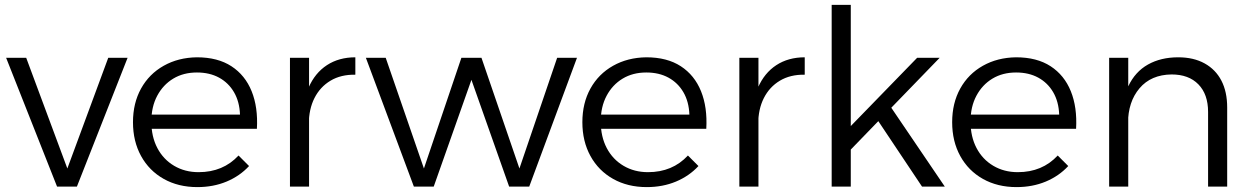

<svg xmlns="http://www.w3.org/2000/svg" viewBox="-20 -762 5110 784"><path d="M5 -526H87L255 -74L422 -526H501L294 0H213Z M960 -294Q958 -347 935.5 -385.5Q913 -424 874.5 -445Q836 -466 784 -466Q729 -466 687.5 -441Q646 -416 622 -371Q598 -326 598 -266Q598 -204 622.5 -157.5Q647 -111 691 -85Q735 -59 791 -59Q891 -59 954 -127L997 -84Q959 -43 905 -20.5Q851 2 786 2Q708 2 648.5 -31.5Q589 -65 556 -125Q523 -185 523 -263Q523 -341 556 -400.5Q589 -460 648.5 -493.5Q708 -527 784 -528Q869 -528 925 -491.5Q981 -455 1007.5 -389.5Q1034 -324 1029 -236H584V-294Z M1431 -457Q1372 -458 1329.5 -432.5Q1287 -407 1264 -361.5Q1241 -316 1241 -255L1214 -258Q1214 -344 1240 -404Q1266 -464 1315 -496Q1364 -528 1431 -528ZM1164 -526H1242V0H1164Z M1474 -526H1555L1711 -74L1864 -526H1946L2101 -74L2255 -526H2336L2141 0H2059L1905 -436L1751 0H1670Z M2795 -294Q2793 -347 2770.5 -385.5Q2748 -424 2709.5 -445Q2671 -466 2619 -466Q2564 -466 2522.5 -441Q2481 -416 2457 -371Q2433 -326 2433 -266Q2433 -204 2457.5 -157.5Q2482 -111 2526 -85Q2570 -59 2626 -59Q2726 -59 2789 -127L2832 -84Q2794 -43 2740 -20.5Q2686 2 2621 2Q2543 2 2483.5 -31.5Q2424 -65 2391 -125Q2358 -185 2358 -263Q2358 -341 2391 -400.5Q2424 -460 2483.5 -493.5Q2543 -527 2619 -528Q2704 -528 2760 -491.5Q2816 -455 2842.5 -389.5Q2869 -324 2864 -236H2419V-294Z M3266 -457Q3207 -458 3164.5 -432.5Q3122 -407 3099 -361.5Q3076 -316 3076 -255L3049 -258Q3049 -344 3075 -404Q3101 -464 3150 -496Q3199 -528 3266 -528ZM2999 -526H3077V0H2999Z M3376 -742H3454V0H3376ZM3725 -526H3817L3446 -143V-239ZM3610 -336 3838 0H3745L3552 -289Z M4305 -294Q4303 -347 4280.5 -385.5Q4258 -424 4219.5 -445Q4181 -466 4129 -466Q4074 -466 4032.5 -441Q3991 -416 3967 -371Q3943 -326 3943 -266Q3943 -204 3967.5 -157.5Q3992 -111 4036 -85Q4080 -59 4136 -59Q4236 -59 4299 -127L4342 -84Q4304 -43 4250 -20.5Q4196 2 4131 2Q4053 2 3993.5 -31.5Q3934 -65 3901 -125Q3868 -185 3868 -263Q3868 -341 3901 -400.5Q3934 -460 3993.5 -493.5Q4053 -527 4129 -528Q4214 -528 4270 -491.5Q4326 -455 4352.5 -389.5Q4379 -324 4374 -236H3929V-294Z M4913 -305Q4913 -377 4873.5 -417.5Q4834 -458 4764 -458Q4680 -457 4633 -401.5Q4586 -346 4586 -258H4559Q4559 -350 4587 -409.5Q4615 -469 4667.5 -498.5Q4720 -528 4791 -528Q4854 -528 4899 -503Q4944 -478 4967.5 -432.5Q4991 -387 4991 -323V0H4913ZM4509 -526H4587V0H4509Z"/></svg>

Font: Alexandria Light
Style: Regular
Weight: 300
Designer: Mohamed Gaber
Foundry: Kief Type Foundry
Version: Version 5.100